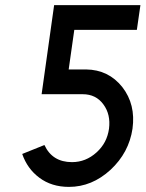

<svg xmlns="http://www.w3.org/2000/svg" viewBox="-20 -720 570 752"><path d="M192 -700 143 -351H304Q356 -351 385 -311Q414 -272 407 -216Q403 -188 391 -165Q379 -142 358 -123Q316 -85 262 -85Q185 -85 154 -152L67 -117Q87 -59 134 -24Q182 12 250 12Q340 12 413 -55Q485 -122 499 -216Q512 -311 459 -379Q405 -447 317 -448H249L271 -603H516L530 -700Z"/></svg>

Font: Unageo
Style: Medium-Italic
Weight: 500
Designer: Richard Sepsi
Foundry: Richard Sepsi
Version: Version 2.000